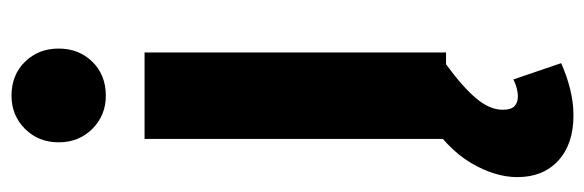

<svg xmlns="http://www.w3.org/2000/svg" viewBox="-370 -444 1041 342"><g transform="rotate(-90 151.0 -273.5)"><path d="M74 -537H228V0H74ZM151 -774Q188 -774 211.5 -750Q235 -726 235 -690Q235 -654 211.5 -630Q188 -606 151 -606Q116 -606 92 -630Q68 -654 68 -690Q68 -726 92 -750Q116 -774 151 -774ZM117 -38 207 0Q166 30 146 54Q126 78 126 101Q126 116 132.5 122Q139 128 150 128Q156 128 164 126Q172 124 180 120L209 205Q187 215 163 221Q139 227 116 227Q65 227 35.5 200Q6 173 6 127Q6 87 31.5 44Q57 1 117 -38Z"/></g></svg>

Font: Alexandria SemiBold
Style: Regular
Weight: 600
Designer: Mohamed Gaber
Foundry: Kief Type Foundry
Version: Version 5.100